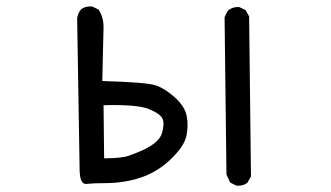

<svg xmlns="http://www.w3.org/2000/svg" viewBox="-20 -582 1040 604"><path d="M723.6 2 704.1 -7.8 692.4 -33.2 686.5 -528.3 696.3 -547.9Q711.9 -561.5 733.4 -559.6L752.9 -549.8L763.7 -530.3L769.5 -27.3L758.8 -7.8Q745.1 3.9 723.6 2ZM309.6 -5.9Q272.5 -5.9 252 -3.4Q231.4 -1 230.5 -46.9L222.7 -524.4Q224.6 -540 234.4 -551.8Q248 -563.5 270.5 -561.5L290 -551.8Q305.7 -528.3 305.7 -497.1L301.8 -327.1Q440.4 -323.2 469.7 -313.5Q499 -303.7 530.3 -275.4Q561.5 -247.1 567.4 -216.8Q573.2 -186.5 566.4 -154.3Q559.6 -122.1 517.6 -81.5Q475.6 -41 422.9 -23.4Q370.1 -5.9 309.6 -5.9ZM430.7 -110.4Q480.5 -133.8 489.3 -162.6Q498 -191.4 491.7 -207.5Q485.4 -223.6 448.7 -238.8Q412.1 -253.9 305.7 -251L307.6 -84Q362.3 -84 385.7 -92.3Q409.2 -100.6 430.7 -110.4Z"/></svg>

Font: JasonHandwriting2
Style: Regular
Weight: 400
Version: Version 1.05.10